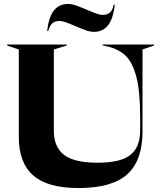

<svg xmlns="http://www.w3.org/2000/svg" viewBox="-20 -937 815 970"><path d="M75 -244V-687L16 -707V-712H317V-707L252 -687V-276Q252 -195 303 -155Q354 -115 472 -115Q590 -115 639 -154.5Q688 -194 688 -277V-348Q688 -478 668 -552Q648 -626 611 -659Q574 -692 515 -704L499 -707V-712H758V-707L700 -687V-273Q700 -127 623.5 -57Q547 13 376 13Q220 13 147.5 -51Q75 -115 75 -244ZM361 -805Q331 -818 312.5 -824.5Q294 -831 279 -831Q257 -831 244 -819Q231 -807 224 -781H218Q227 -854 253.5 -885.5Q280 -917 323 -917Q342 -917 362.5 -910Q383 -903 418 -888Q449 -875 466.5 -868.5Q484 -862 499 -862Q523 -862 536 -874Q549 -886 554 -913H560Q551 -839 524.5 -807.5Q498 -776 455 -776Q437 -776 416.5 -783Q396 -790 361 -805Z"/></svg>

Font: Nyght Serif Bold
Style: Regular
Weight: 700
Designer: Maksym Kobuzan
Version: Version 0.410